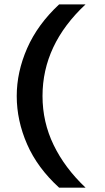

<svg xmlns="http://www.w3.org/2000/svg" viewBox="-20 -778 476 872"><path d="M173.1 -341.8C173.1 -419.9 189.4 -493.6 222 -563C254.6 -632.3 303.5 -697.4 368.6 -758.1H248.6C183.4 -697.4 135.1 -631.1 103.4 -559.1C71.8 -487.1 56 -414.8 56 -341.8C56 -267.6 71.7 -194.7 103 -123.1C134.2 -51.4 182.8 14.4 248.6 74.4H368.7C305.4 14.4 257 -50.3 223.5 -119.7C189.9 -189.1 173.1 -263.1 173.1 -341.8Z"/></svg>

Font: Diatome Semibold
Style: Regular
Weight: 600
Designer: 15.100.17
Foundry: 15.100.17
Version: Version 1.005;Fontself Maker 3.5.8